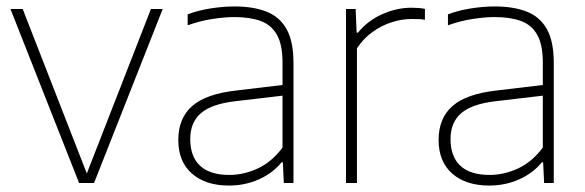

<svg xmlns="http://www.w3.org/2000/svg" viewBox="-20 -568 1817 596"><path d="M225.5 0 12.5 -540H50.5L254 -18H245L448.5 -540H485L272 0Z M690.5 8Q618.5 8 576 -29Q533.5 -66 533.5 -133.5Q533.5 -201 576.5 -238.8Q619.5 -276.5 713 -287L876.5 -306.5L878 -273.5L712 -254Q637 -245.5 603.8 -216.8Q570.5 -188 570.5 -136.5Q570.5 -82 601 -53.5Q631.5 -25 692 -25Q736 -25 779.5 -44.8Q823 -64.5 857 -110V-373Q857 -429.5 839.5 -460.2Q822 -491 788.8 -503Q755.5 -515 708 -515Q677.5 -515 639.8 -509.2Q602 -503.5 562.5 -489.5V-523.5Q594 -535.5 633.2 -541.8Q672.5 -548 708 -548Q766 -548 807 -532Q848 -516 869.5 -477.8Q891 -439.5 891 -373V0H861L858 -64H854Q826.5 -30.5 783.5 -11.2Q740.5 8 690.5 8Z M1054 0V-540H1084L1087 -466.5H1091Q1121.5 -504 1166.5 -524Q1211.5 -544 1257 -544Q1269.5 -544 1279.2 -543.2Q1289 -542.5 1299 -540.5V-506.5Q1288.5 -508.5 1278.8 -508.8Q1269 -509 1256.5 -509Q1228 -509 1196.8 -499.2Q1165.5 -489.5 1137 -469.2Q1108.5 -449 1088 -418V0Z M1498.5 8Q1426.5 8 1384 -29Q1341.5 -66 1341.5 -133.5Q1341.5 -201 1384.5 -238.8Q1427.5 -276.5 1521 -287L1684.5 -306.5L1686 -273.5L1520 -254Q1445 -245.5 1411.8 -216.8Q1378.5 -188 1378.5 -136.5Q1378.5 -82 1409 -53.5Q1439.5 -25 1500 -25Q1544 -25 1587.5 -44.8Q1631 -64.5 1665 -110V-373Q1665 -429.5 1647.5 -460.2Q1630 -491 1596.8 -503Q1563.5 -515 1516 -515Q1485.5 -515 1447.8 -509.2Q1410 -503.5 1370.5 -489.5V-523.5Q1402 -535.5 1441.2 -541.8Q1480.5 -548 1516 -548Q1574 -548 1615 -532Q1656 -516 1677.5 -477.8Q1699 -439.5 1699 -373V0H1669L1666 -64H1662Q1634.5 -30.5 1591.5 -11.2Q1548.5 8 1498.5 8Z"/></svg>

Font: Encode Sans Condensed Thin Thin
Style: Regular
Weight: 250
Version: Version 3.002